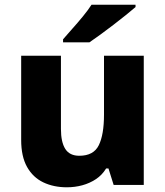

<svg xmlns="http://www.w3.org/2000/svg" viewBox="-20 -786 703 816"><path d="M591 -549V0H463L441 -70H431Q414 -42 387.5 -24.5Q361 -7 329.5 1.5Q298 10 264 10Q208 10 164 -11Q120 -32 95 -76.5Q70 -121 70 -191V-549H239V-238Q239 -182 257.5 -153Q276 -124 317 -124Q378 -124 400 -169Q422 -214 422 -299V-549ZM556 -756Q540 -742 515 -722Q490 -702 461.5 -680Q433 -658 406 -638.5Q379 -619 360 -606H248V-619Q264 -638 287 -663.5Q310 -689 332.5 -716.5Q355 -744 369 -766H556Z"/></svg>

Font: Noto Sans Cham ExtraBold
Style: Regular
Weight: 800
Version: Version 2.002